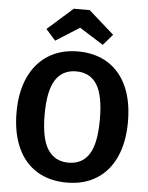

<svg xmlns="http://www.w3.org/2000/svg" viewBox="-62 -990 815 1056"><g transform="rotate(5 345.5 -462.0)"><path d="M653 -346Q653 -233 616 -151.5Q579 -70 510 -27Q441 16 346 16Q251 16 181.5 -26.5Q112 -69 75 -150.5Q38 -232 38 -346Q38 -458 75.5 -539.5Q113 -621 182.5 -664.5Q252 -708 346 -708Q441 -708 510 -665.5Q579 -623 616 -542Q653 -461 653 -346ZM193 -346Q193 -214 232 -154Q271 -94 346 -94Q422 -94 460 -153.5Q498 -213 498 -346Q498 -479 460 -538.5Q422 -598 346 -598Q270 -598 231.5 -538Q193 -478 193 -346ZM162 -816 302 -940H390L530 -816L478 -756L346 -839L215 -756Z"/></g></svg>

Font: Wolseley Sans SemiBold
Style: Regular
Weight: 600
Designer: Carrois Corporate & Edenspiekermann AG
Foundry: Carrois Corporate GbR & Edenspiekermann AG
Version: Version 4.202